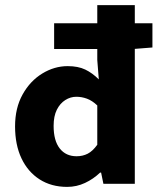

<svg xmlns="http://www.w3.org/2000/svg" viewBox="-20 -720 617 752"><path d="M243 12Q181 12 135 -17.5Q89 -47 64 -100Q39 -153 39 -225Q39 -297 68.5 -350Q98 -403 145.5 -432Q193 -461 245 -461Q286 -461 314 -447.5Q342 -434 367 -409L361 -485V-700H508V0H385L376 -44H372Q346 -19 313 -3.5Q280 12 243 12ZM280 -108Q304 -108 323.5 -118Q343 -128 361 -153V-307Q341 -326 320.5 -333.5Q300 -341 279 -341Q256 -341 235.5 -328Q215 -315 202.5 -290Q190 -265 190 -227Q190 -169 214 -138.5Q238 -108 280 -108ZM192 -528V-629H577V-534L501 -528Z"/></svg>

Font: Source Sans 3 ExtraLight
Style: Bold
Weight: 700
Version: Version 3.052;hotconv 1.1.0;makeotfexe 2.6.0